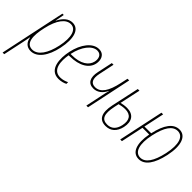

<svg xmlns="http://www.w3.org/2000/svg" viewBox="-30 -1201 2104 2104"><g transform="rotate(45 1022.0 -149.5)"><path d="M-38 238H-13L37 4C44 -26 51 -61 56 -91H59C67 -31 104 10 167 10C266 10 341 -94 374 -251C410 -422 376 -537 274 -537C213 -537 164 -495 127 -421H125L145 -527H124ZM168 -14C69 -14 63 -129 96 -273C131 -432 196 -512 271 -512C353 -512 382 -413 348 -255C317 -111 253 -14 168 -14Z M599 10C637 10 676 -1 699 -14V-40C672 -27 639 -15 601 -15C480 -15 478 -152 495 -253H509C663 -253 755 -315 773 -403C786 -463 766 -537 683 -537C587 -537 505 -431 474 -285C448 -164 450 10 599 10ZM501 -283C529 -416 604 -512 681 -512C745 -512 756 -452 746 -407C730 -334 655 -278 517 -278H500C500 -279 500 -281 501 -283Z M1022 0H1048L1159 -527H1133L1114 -440C1082 -291 1030 -210 946 -210C882 -210 859 -258 878 -347L916 -527H890L852 -349C830 -247 862 -186 942 -186C1003 -186 1052 -224 1083 -288H1085C1077 -260 1071 -233 1065 -203Z M1328 10C1405 10 1459 -37 1479 -126C1502 -233 1455 -298 1355 -298C1324 -298 1286 -292 1266 -286L1318 -527H1292L1222 -203C1192 -61 1229 10 1328 10ZM1250 -210 1261 -261C1282 -267 1321 -274 1351 -274C1436 -274 1473 -223 1453 -129C1436 -51 1393 -14 1329 -14C1247 -14 1220 -71 1250 -210Z M1547 0H1573L1629 -263H1733C1701 -93 1742 10 1841 10C1932 10 1997 -80 2033 -246C2072 -428 2030 -537 1930 -537C1838 -537 1774 -450 1739 -288H1634L1685 -527H1659ZM1842 -14C1759 -14 1726 -112 1762 -278C1796 -433 1850 -512 1928 -512C2011 -512 2044 -417 2008 -250C1974 -95 1919 -14 1842 -14Z"/></g></svg>

Font: Noto Sans Condensed Thin
Style: Italic
Weight: 100
Width: 3
Italic angle: -12°
Designer: Monotype Design Team
Foundry: Monotype Imaging Inc.
Version: Version 2.013